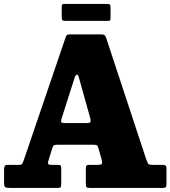

<svg xmlns="http://www.w3.org/2000/svg" viewBox="-20 -924 838 944"><path d="M0 -26.5V-92Q0 -103.5 4 -108.5Q8 -113.5 20.5 -113.5H73Q86 -113.5 89 -118.5Q92 -123.5 95.5 -132.5L303 -741.5Q307 -751.5 311 -753.2Q315 -755 329 -755H474.5Q489 -755 493.8 -751.2Q498.5 -747.5 502 -737.5L698.5 -142Q704 -128 707.2 -120.8Q710.5 -113.5 730.5 -113.5H775Q787.5 -113.5 793 -111Q798.5 -108.5 798.5 -95V-21Q798.5 -7 795 -3.5Q791.5 0 777.5 0H422Q408.5 0 405.2 -4.2Q402 -8.5 402 -22V-93.5Q402 -107 405.8 -110.2Q409.5 -113.5 422.5 -113.5H460.5Q477.5 -113.5 480.5 -118.5Q483.5 -123.5 480.5 -136.5L464.5 -193.5Q461 -205.5 457.2 -209Q453.5 -212.5 436.5 -212.5H269.5Q254.5 -212.5 248 -211Q241.5 -209.5 238 -198L218.5 -135.5Q214.5 -123.5 216.8 -118.5Q219 -113.5 231.5 -113.5H265Q276 -113.5 278.5 -109.8Q281 -106 281 -94.5V-18Q281 -5.5 277.2 -2.8Q273.5 0 262 0H31Q12 0 6 -3.5Q0 -7 0 -26.5ZM347 -542 284.5 -346.5Q281 -335.5 280.2 -327.2Q279.5 -319 298 -319H407Q425 -319 425.5 -327Q426 -335 422.5 -347.5L368 -542.5Q363.5 -559.5 357.2 -556.8Q351 -554 347 -542ZM283.5 -837.5V-891Q283.5 -898 285.2 -901.2Q287 -904.5 293.5 -904.5H506.5Q516 -904.5 519.8 -901.8Q523.5 -899 523.5 -889V-836.5Q523.5 -829 522 -825.2Q520.5 -821.5 512.5 -821.5H301Q291.5 -821.5 287.5 -824.2Q283.5 -827 283.5 -837.5Z"/></svg>

Font: Besley* Narrow Heavy
Style: Regular
Weight: 800
Width: 4
Designer: Owen Earl
Foundry: indestructible type*
Version: Version 3.000; ttfautohint (v1.8.3)